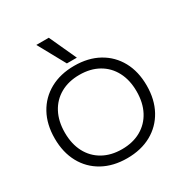

<svg xmlns="http://www.w3.org/2000/svg" viewBox="-223 -1170 1288 1350"><g transform="rotate(-30 420.5 -495.0)"><path d="M420.3 10Q307.7 10 223.5 -36.5Q139.3 -83 93.2 -167.5Q47 -252 47 -365Q47 -479 93.2 -563Q139.3 -647 223.5 -693.5Q307.7 -740 420.3 -740Q533.7 -740 617.5 -693.5Q701.3 -647 747.5 -563Q793.7 -479 793.7 -365Q793.7 -252 747.5 -167.5Q701.3 -83 617.5 -36.5Q533.7 10 420.3 10ZM420.3 -63.4Q509.3 -63.4 574.8 -100.6Q640.3 -137.7 675.9 -205.4Q711.6 -273 711.6 -365Q711.6 -457 675.9 -524.6Q640.3 -592.3 574.8 -629.4Q509.3 -666.6 420.3 -666.6Q331.7 -666.6 266 -629.4Q200.4 -592.3 164.7 -524.6Q129.1 -457 129.1 -365Q129.1 -273 164.7 -205.4Q200.4 -137.7 266 -100.6Q331.7 -63.4 420.3 -63.4ZM385 -780 264 -1000H365.1L466 -780Z"/></g></svg>

Font: M PLUS 2 Thin
Style: Regular
Weight: 100
Designer: Coji Morishita
Foundry: UNDERFOREST DESIGN
Version: Version 1.001